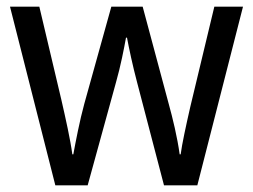

<svg xmlns="http://www.w3.org/2000/svg" viewBox="-20 -557 760 576"><path d="M391 -311 472 -1H572L709 -537H623L551 -237C538 -180 526 -125 522 -94H519C512 -145 498 -203 486 -246L408 -537H314L233 -246C219 -195 207 -132 200 -94H197C191 -139 177 -201 164 -258L98 -537H10L146 -1H243L328 -310C342 -359 352 -411 358 -444H361C367 -412 378 -360 391 -311Z"/></svg>

Font: Noto Sans Bengali UI SemiCondensed
Style: Regular
Weight: 400
Width: 4
Designer: Jelle Bosma - Monotype Design Team
Foundry: Monotype Imaging Inc.
Version: Version 2.003